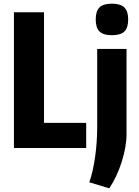

<svg xmlns="http://www.w3.org/2000/svg" viewBox="-20 -807 757 1047"><path d="M590 -615Q544 -615 523 -635Q502 -655 502 -701Q502 -746 522.5 -766.5Q543 -787 590 -787Q637 -787 658 -766.5Q679 -746 679 -701Q679 -656 658.5 -635.5Q638 -615 590 -615ZM467 187Q477 159 485 123.5Q493 88 498.5 49.5Q504 11 507 -30Q510 -71 510 -112V-540H670V-74Q670 -41 663 -2Q656 37 643.5 76.5Q631 116 613.5 153Q596 190 576 220ZM56 -740H220V-137H450V0H56Z"/></svg>

Font: Encode Sans Compressed
Style: ExtraBold
Weight: 800
Designer: Pablo Impallari, Andres Torresi
Foundry: Pablo Impallari, Andres Torresi
Version: Version 1.000; ttfautohint (v1.00) -l 8 -r 50 -G 200 -x 14 -